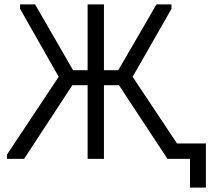

<svg xmlns="http://www.w3.org/2000/svg" viewBox="-20 -720 953 870"><path d="M451 -402H516L689 -700H757V-680L581 -372L782 -70H913V130H841V0H739L519 -334H451V0H377V-334H308L89 0H12V-20L246 -372L71 -680V-700H139L311 -402H377V-700H451Z"/></svg>

Font: Tilda Sans
Style: Regular
Weight: 400
Designer: ParaType Ltd
Foundry: ParaType Ltd
Version: Version 1.009